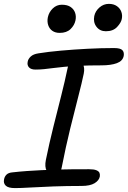

<svg xmlns="http://www.w3.org/2000/svg" viewBox="-31 -952 654 983"><path d="M150.8 -595.8Q127.8 -595.8 117.4 -607.1Q107 -618.4 110.8 -636Q113 -650 126.2 -662.5Q139.4 -675 166.4 -679Q215.6 -687 281 -692.8Q346.4 -698.6 417 -702.3Q487.6 -706 552.6 -706Q585.4 -706 595.5 -695.2Q605.6 -684.4 602.4 -665.8Q597.2 -639.6 567.1 -628.5Q537 -617.4 488.4 -617.4Q422.8 -617.4 376.5 -615.2Q330.2 -613 297.3 -609.8Q264.4 -606.6 239.9 -603.4Q215.4 -600.2 194.6 -598Q173.8 -595.8 150.8 -595.8ZM245 -56Q219.2 -56 208 -77Q196.8 -98 203.8 -133Q221.4 -219.6 242.3 -302.9Q263.2 -386.2 282.4 -462.2Q301.6 -538.2 314.4 -600Q319.2 -624.2 328.9 -636.6Q338.6 -649 357.4 -649Q379.8 -649 392 -627.4Q404.2 -605.8 397.8 -575Q388.6 -530 369.9 -458.1Q351.2 -386.2 328.5 -293.7Q305.8 -201.2 284.6 -93Q277.2 -56 245 -56ZM46.2 11Q11.4 11 -1.5 -1.4Q-14.4 -13.8 -10.2 -33.6Q-7.6 -48.4 2.6 -58.2Q12.8 -68 33.2 -69.6Q70.2 -73.8 106.8 -76.4Q143.4 -79 180.9 -80.8Q218.4 -82.6 257.5 -83.8Q296.6 -85 338.1 -85.3Q379.6 -85.6 425.2 -85.6Q449.8 -85.6 462.4 -80.4Q475 -75.2 478.3 -67Q481.6 -58.8 480 -48.2Q476.2 -28 453.2 -14Q430.2 0 386.4 0Q309 0 242.2 2.5Q175.4 5 124.7 8Q74 11 46.2 11ZM511 -792Q480.4 -792 462.9 -815Q445.4 -838 451.6 -869.8Q457 -895.2 478.1 -913.7Q499.2 -932.2 526.2 -932.2Q551 -932.2 567.4 -920.7Q583.8 -909.2 590.2 -891.4Q596.6 -873.6 592.4 -854.4Q588.8 -835.6 568.4 -813.8Q548 -792 511 -792ZM274.6 -783.6Q252.2 -783.6 237.1 -794.1Q222 -804.6 215.8 -823.2Q209.6 -841.8 214 -863.6Q219.6 -889.8 239.2 -908.8Q258.8 -927.8 285.4 -927.8Q314 -927.8 330.7 -916.2Q347.4 -904.6 353.6 -886.4Q359.8 -868.2 355.4 -847.4Q350.2 -822.6 330.2 -803.1Q310.2 -783.6 274.6 -783.6Z"/></svg>

Font: Shantell Sans Light
Style: Italic
Weight: 300
Italic angle: -11°
Designer: Stephen Nixon, Anya Danilova, Shantell Martin
Foundry: Arrow Type
Version: Version 1.008;[ac192a2d6]